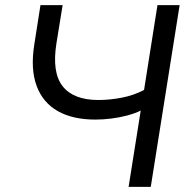

<svg xmlns="http://www.w3.org/2000/svg" viewBox="-20 -725 740 745"><path d="M479 0 526 -296Q504 -285 474 -277Q444 -269 412 -265Q380 -261 350 -261Q262 -261 204 -294Q146 -327 122 -392Q98 -457 113 -552L137 -705H223L199 -557Q181 -444 223 -390.5Q265 -337 362 -337Q406 -337 452.5 -346Q499 -355 539 -376L591 -705H677L565 0Z"/></svg>

Font: Nunito Sans 10pt
Style: Italic
Weight: 400
Italic angle: -9°
Designer: Vernon Adams
Foundry: Vernon Adams
Version: Version 3.101;gftools[0.9.27]